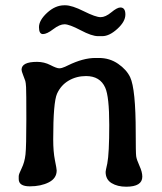

<svg xmlns="http://www.w3.org/2000/svg" viewBox="-20 -708 613 726"><path d="M366.7 -571.3H350.6Q327.1 -571.3 284.7 -593.8Q242.2 -616.2 223.9 -616.2Q205.6 -616.2 181.4 -597.7Q157.2 -579.1 142.3 -579.1Q127.4 -579.1 127.4 -605.2Q127.4 -631.3 158.2 -659.7Q189 -688 223.1 -688H227.1Q252 -688 296.9 -665.5Q341.8 -643.1 360.4 -643.1Q378.9 -643.1 400.9 -661.4Q422.9 -679.7 435.1 -679.7Q454.1 -679.7 454.1 -653.1Q454.1 -626.5 423.8 -598.9Q393.6 -571.3 366.7 -571.3ZM518.1 -40Q518.1 -2 457 -2Q424.3 -2 401.9 -15.6Q379.4 -29.3 379.4 -58.1L380.9 -67.9L385.7 -89.8Q393.1 -127.9 393.1 -235.4Q393.1 -342.8 377.9 -376.5Q358.4 -420.4 305.2 -420.4Q269 -420.4 239.5 -403.1Q210 -385.7 195.6 -353.5Q181.2 -321.3 181.2 -181.2Q181.2 -134.3 187.7 -102.1Q194.3 -69.8 194.3 -63.5Q194.3 -33.7 164.6 -18.6Q134.8 -3.4 92.8 -3.4Q50.8 -3.4 50.8 -30.8V-42Q50.8 -49.3 62 -72Q73.2 -94.7 76.4 -124.3Q79.6 -153.8 79.6 -257.6Q79.6 -361.3 78.6 -378.4Q77.6 -395.5 75.7 -401.9Q73.7 -408.2 67.6 -423.6Q61.5 -439 61.5 -444.3Q61.5 -474.1 120.1 -474.1Q147 -474.1 170.7 -461.9Q194.3 -449.7 203.9 -449.7Q213.4 -449.7 226.1 -455.6L237.3 -460.9Q294.4 -488.8 340.3 -488.8H354.5Q394.5 -488.8 426.5 -466.8Q458.5 -444.8 472.2 -416Q493.2 -371.1 493.2 -206.5Q493.2 -130.4 494.9 -117.4Q496.6 -104.5 507.3 -81.1Q518.1 -57.6 518.1 -40Z"/></svg>

Font: Averia Gruesa Libre
Style: Regular
Weight: 500
Italic angle: -1.70001°
Version: Version 1.001